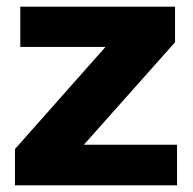

<svg xmlns="http://www.w3.org/2000/svg" viewBox="-20 -557 580 577"><path d="M25 0V-109L297 -416H41V-537H506V-430L232 -122H512V0Z"/></svg>

Font: Hubot Sans Condensed ExtraLight
Style: Bold
Weight: 700
Version: Version 2.000